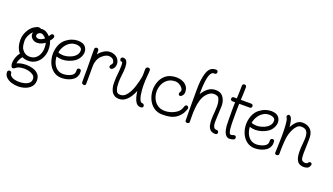

<svg xmlns="http://www.w3.org/2000/svg" viewBox="-81 -1369 3991 2301"><g transform="rotate(20 1914.0 -218.5)"><path d="M201 282Q156 282 114.5 268.5Q73 255 46.5 228.5Q20 202 20 164Q20 151 28 145Q36 139 46 139Q56 139 64 145Q72 151 72 164Q72 180 83.5 191.5Q95 203 110 211Q124 218 147 222.5Q170 227 196 227Q230 227 263.5 218.5Q297 210 319 190.5Q341 171 341 138Q341 108 318 90Q295 72 263.5 64Q232 56 207 56Q182 56 154 60Q126 64 105 80L97 86Q90 91 83 95Q76 99 68 99Q55 99 47 82Q40 65 40 41Q40 6 54.5 -33Q69 -72 90 -96Q77 -109 65 -130V-131Q49 -160 43.5 -192.5Q38 -225 38 -256Q38 -291 50.5 -327.5Q63 -364 85.5 -395.5Q108 -427 138 -446Q151 -454 166.5 -461.5Q182 -469 198 -469Q206 -469 213 -467Q220 -465 227 -460Q232 -461 236.5 -461.5Q241 -462 245 -462Q274 -462 299.5 -446.5Q325 -431 344 -410Q349 -416 352 -422Q355 -428 358 -432Q367 -447 383 -447Q393 -447 400 -440.5Q407 -434 407 -423Q407 -417 406 -414Q403 -403 394.5 -390Q386 -377 375 -365Q387 -340 391.5 -312.5Q396 -285 396 -257Q396 -203 374 -155.5Q352 -108 310.5 -78Q269 -48 210 -48Q169 -48 133 -65Q117 -46 105 -21.5Q93 3 91 29Q141 5 210 5Q255 5 296.5 18Q338 31 365 60Q392 89 392 138Q392 187 364 219Q336 251 292.5 266.5Q249 282 201 282ZM236 -338Q256 -338 276.5 -347.5Q297 -357 311 -370Q298 -385 279.5 -398Q261 -411 249 -411Q230 -411 214 -398Q199 -386 199 -368Q199 -359 205 -351Q217 -338 236 -338ZM210 -100Q254 -100 283.5 -122Q313 -144 328.5 -180Q344 -216 344 -257Q344 -274 342.5 -291Q341 -308 336 -324Q317 -308 290.5 -297.5Q264 -287 237 -287Q217 -287 198.5 -294.5Q180 -302 166 -318Q156 -329 151.5 -341.5Q147 -354 147 -367Q147 -379 150 -389Q123 -364 106 -328Q89 -292 89 -256Q89 -234 92.5 -210Q96 -186 105 -165Q128 -128 153.5 -114Q179 -100 210 -100Z M659 9Q595 9 550.5 -25.5Q506 -60 483.5 -114.5Q461 -169 461 -228Q461 -283 480.5 -334.5Q500 -386 540 -421Q578 -451 616 -465Q654 -479 691 -479Q756 -479 784.5 -448.5Q813 -418 813 -377Q813 -343 794.5 -308.5Q776 -274 744 -251Q711 -228 669.5 -214.5Q628 -201 586 -201Q549 -201 514 -213Q516 -168 533 -129Q550 -90 581.5 -66Q613 -42 659 -42Q682 -42 711.5 -49Q741 -56 765 -71.5Q789 -87 794 -110Q796 -117 796 -127Q796 -137 796 -144Q796 -157 804 -163Q812 -169 822 -169Q831 -169 839 -163Q847 -157 847 -144Q847 -130 847 -118.5Q847 -107 842 -93Q830 -56 799 -33.5Q768 -11 730.5 -1Q693 9 659 9ZM587 -253Q605 -253 620 -256Q653 -262 685.5 -277Q718 -292 740 -317.5Q762 -343 762 -378Q762 -400 746 -412Q730 -424 708 -427Q702 -428 696 -428.5Q690 -429 684 -429Q640 -429 605 -405.5Q570 -382 547.5 -345Q525 -308 518 -266Q533 -259 551 -256Q569 -253 587 -253Z M939 -4Q929 -4 919.5 -9.5Q910 -15 909 -24Q908 -41 908 -56.5Q908 -72 908 -85Q908 -113 908.5 -139.5Q909 -166 909 -201Q909 -245 908 -288Q907 -331 907 -374V-450Q907 -463 915.5 -469.5Q924 -476 933 -476Q942 -476 950.5 -469.5Q959 -463 959 -450V-402Q984 -435 1022 -459.5Q1060 -484 1103 -484Q1141 -484 1174 -464.5Q1207 -445 1220 -408Q1226 -392 1226 -373Q1226 -353 1218 -333.5Q1210 -314 1192 -302Q1184 -297 1176 -297Q1166 -297 1158.5 -304Q1151 -311 1151 -321Q1151 -332 1159 -341Q1167 -350 1171.5 -357Q1176 -364 1176 -372Q1176 -381 1172 -390Q1165 -411 1145.5 -422Q1126 -433 1103 -433Q1078 -433 1055 -419Q1032 -405 1014 -388Q988 -363 974.5 -327Q961 -291 961 -255V-170Q961 -133 961 -97Q961 -61 960 -24Q960 -13 953.5 -8.5Q947 -4 939 -4Z M1665 14Q1631 14 1610.5 -13Q1590 -40 1579.5 -79.5Q1569 -119 1565 -156Q1550 -118 1526 -80Q1502 -42 1468 -16.5Q1434 9 1388 9Q1351 9 1326 -8.5Q1301 -26 1288 -54.5Q1275 -83 1271 -115Q1270 -127 1269.5 -139Q1269 -151 1269 -163Q1269 -218 1275.5 -272.5Q1282 -327 1282 -382Q1282 -393 1280 -407Q1278 -421 1269 -421Q1256 -421 1250 -429Q1244 -437 1244 -447Q1244 -457 1250 -465Q1256 -473 1269 -473Q1298 -473 1311.5 -456Q1325 -439 1329 -415.5Q1333 -392 1333 -373Q1333 -323 1326 -273Q1319 -223 1319 -173Q1319 -147 1322 -121Q1327 -87 1339.5 -64.5Q1352 -42 1388 -42Q1423 -42 1449 -65.5Q1475 -89 1494.5 -124.5Q1514 -160 1526.5 -198Q1539 -236 1546 -265Q1553 -291 1558.5 -319Q1564 -347 1564 -375V-415Q1564 -427 1565 -436.5Q1566 -446 1568 -450Q1579 -464 1595 -464Q1614 -464 1620 -446Q1621 -443 1621 -433Q1621 -417 1619 -395Q1617 -373 1616 -364Q1613 -335 1612 -305Q1611 -275 1611 -245Q1611 -220 1613.5 -187.5Q1616 -155 1621.5 -123.5Q1627 -92 1637 -69Q1644 -55 1650 -47Q1656 -39 1670 -39Q1683 -39 1691 -29.5Q1699 -20 1699 -9Q1699 -2 1694 4.5Q1689 11 1678 13Q1674 14 1671 14Q1668 14 1665 14Z M1945 8Q1876 8 1829 -27.5Q1782 -63 1758 -119Q1734 -175 1734 -235Q1734 -288 1753.5 -339Q1773 -390 1813 -424Q1839 -447 1876 -458.5Q1913 -470 1951 -470Q1992 -470 2028 -456Q2064 -442 2087 -413Q2110 -384 2110 -338Q2110 -303 2083 -282Q2073 -275 2064 -275Q2055 -275 2049.5 -281.5Q2044 -288 2044 -298Q2044 -311 2052 -320Q2059 -328 2059 -340Q2059 -359 2042.5 -377.5Q2026 -396 2002.5 -408Q1979 -420 1958 -420Q1900 -420 1861.5 -392.5Q1823 -365 1803.5 -321.5Q1784 -278 1784 -231Q1784 -184 1803.5 -140.5Q1823 -97 1861.5 -70Q1900 -43 1957 -43Q1992 -43 2031 -55Q2070 -67 2102.5 -90.5Q2135 -114 2148 -148Q2151 -155 2153.5 -162.5Q2156 -170 2159 -177Q2166 -195 2182 -195Q2193 -195 2201.5 -185.5Q2210 -176 2207 -162Q2206 -157 2199.5 -141.5Q2193 -126 2186 -112Q2179 -98 2177 -95Q2146 -52 2111 -30Q2076 -8 2035 0Q1994 8 1945 8Z M2619 9Q2575 9 2553 -12.5Q2531 -34 2524 -67.5Q2517 -101 2517 -135Q2517 -151 2517.5 -165.5Q2518 -180 2519 -193Q2520 -222 2523 -251.5Q2526 -281 2526 -311Q2526 -334 2523 -356H2522Q2516 -390 2505.5 -410Q2495 -430 2459 -435Q2455 -436 2450.5 -436Q2446 -436 2442 -436Q2414 -436 2391 -422Q2368 -408 2349 -385Q2319 -348 2305 -300.5Q2291 -253 2286.5 -202Q2282 -151 2282 -101Q2282 -80 2282.5 -60Q2283 -40 2283 -20Q2283 -10 2274.5 -5Q2266 0 2256 0Q2247 0 2239 -4.5Q2231 -9 2231 -19Q2231 -23 2230.5 -45Q2230 -67 2230 -97.5Q2230 -128 2229.5 -158.5Q2229 -189 2229 -210.5Q2229 -232 2229 -236V-412Q2229 -438 2230.5 -474Q2232 -510 2237.5 -548.5Q2243 -587 2253 -621.5Q2263 -656 2279 -678Q2296 -701 2317 -710Q2338 -719 2366 -719Q2379 -719 2385 -711Q2391 -703 2391 -694Q2391 -684 2385 -676Q2379 -668 2366 -668Q2348 -668 2340 -665Q2332 -662 2321 -648Q2308 -632 2300 -601Q2292 -570 2287.5 -534.5Q2283 -499 2281.5 -466Q2280 -433 2280 -412V-374Q2306 -421 2347.5 -454.5Q2389 -488 2445 -488Q2507 -488 2537 -451.5Q2567 -415 2574 -365Q2576 -355 2576 -344.5Q2576 -334 2576 -323Q2576 -290 2573 -257Q2570 -224 2570 -191Q2570 -175 2569 -159Q2568 -143 2568 -127Q2568 -119 2568.5 -111Q2569 -103 2570 -95Q2573 -72 2583.5 -57Q2594 -42 2619 -42Q2632 -42 2638.5 -34Q2645 -26 2645 -16Q2645 -7 2638.5 1Q2632 9 2619 9Z M2796 5Q2792 5 2788 4.5Q2784 4 2781 3Q2756 -5 2742 -27Q2728 -49 2721.5 -79Q2715 -109 2713.5 -140Q2712 -171 2712 -195Q2712 -230 2711.5 -263Q2711 -296 2711 -329Q2711 -353 2711.5 -378Q2712 -403 2713 -429H2678Q2666 -429 2659.5 -437Q2653 -445 2653 -455Q2653 -464 2659.5 -472Q2666 -480 2678 -480H2716Q2718 -518 2719.5 -562Q2721 -606 2721 -643Q2721 -656 2729 -662.5Q2737 -669 2747 -669Q2757 -669 2765 -662.5Q2773 -656 2773 -643Q2773 -606 2771 -562Q2769 -518 2767 -480H2900Q2913 -480 2919 -472Q2925 -464 2925 -455Q2925 -445 2919 -437Q2913 -429 2900 -429H2765Q2764 -401 2763.5 -374.5Q2763 -348 2763 -322V-202Q2763 -186 2764 -162Q2765 -138 2767.5 -113Q2770 -88 2775.5 -69.5Q2781 -51 2791 -47Q2797 -45 2800 -45Q2808 -45 2816.5 -48.5Q2825 -52 2832 -54Q2834 -55 2837 -55Q2840 -55 2841 -55Q2853 -55 2859 -47.5Q2865 -40 2865 -30Q2865 -13 2850 -5Q2842 -1 2826 2Q2810 5 2796 5Z M3124 9Q3060 9 3015.5 -25.5Q2971 -60 2948.5 -114.5Q2926 -169 2926 -228Q2926 -283 2945.5 -334.5Q2965 -386 3005 -421Q3043 -451 3081 -465Q3119 -479 3156 -479Q3221 -479 3249.5 -448.5Q3278 -418 3278 -377Q3278 -343 3259.5 -308.5Q3241 -274 3209 -251Q3176 -228 3134.5 -214.5Q3093 -201 3051 -201Q3014 -201 2979 -213Q2981 -168 2998 -129Q3015 -90 3046.5 -66Q3078 -42 3124 -42Q3147 -42 3176.5 -49Q3206 -56 3230 -71.5Q3254 -87 3259 -110Q3261 -117 3261 -127Q3261 -137 3261 -144Q3261 -157 3269 -163Q3277 -169 3287 -169Q3296 -169 3304 -163Q3312 -157 3312 -144Q3312 -130 3312 -118.5Q3312 -107 3307 -93Q3295 -56 3264 -33.5Q3233 -11 3195.5 -1Q3158 9 3124 9ZM3052 -253Q3070 -253 3085 -256Q3118 -262 3150.5 -277Q3183 -292 3205 -317.5Q3227 -343 3227 -378Q3227 -400 3211 -412Q3195 -424 3173 -427Q3167 -428 3161 -428.5Q3155 -429 3149 -429Q3105 -429 3070 -405.5Q3035 -382 3012.5 -345Q2990 -308 2983 -266Q2998 -259 3016 -256Q3034 -253 3052 -253Z M3749 19Q3724 19 3700.5 9Q3677 -1 3663 -24Q3649 -47 3644 -77.5Q3639 -108 3639 -142Q3639 -191 3644 -239Q3649 -287 3649 -318Q3649 -343 3644 -365Q3636 -397 3616 -411.5Q3596 -426 3558 -426Q3527 -426 3506 -403.5Q3485 -381 3471 -354Q3437 -289 3430 -211Q3423 -133 3423 -59V-25Q3423 -17 3414 -11Q3405 -5 3394 -5Q3385 -5 3378 -10.5Q3371 -16 3371 -30Q3371 -34 3371.5 -37.5Q3372 -41 3372 -44Q3373 -61 3374 -94Q3375 -127 3376.5 -169.5Q3378 -212 3378 -256Q3378 -324 3374 -382Q3370 -440 3359 -462Q3350 -470 3350 -482Q3350 -492 3356.5 -500Q3363 -508 3373 -508Q3376 -508 3380 -507Q3384 -506 3388 -503Q3405 -491 3414.5 -453Q3424 -415 3428 -372Q3448 -413 3480 -445Q3512 -477 3558 -477Q3608 -477 3644.5 -452Q3681 -427 3693 -377Q3696 -364 3697 -347.5Q3698 -331 3698 -311Q3698 -271 3695.5 -223.5Q3693 -176 3693 -135Q3693 -106 3695.5 -84Q3698 -62 3705 -52Q3712 -43 3724.5 -38Q3737 -33 3750 -33Q3767 -33 3777 -41Q3782 -52 3790 -57Q3798 -62 3806 -62Q3815 -62 3821.5 -56.5Q3828 -51 3828 -40Q3828 -31 3820 -15Q3810 5 3789.5 12Q3769 19 3749 19Z"/></g></svg>

Font: Twinkle Star
Style: Regular
Weight: 400
Designer: Robert E. Leuschke
Foundry: Robert E. Leuschke
Version: Version 2.010; ttfautohint (v1.8.3)